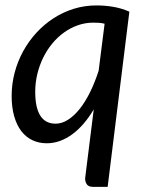

<svg xmlns="http://www.w3.org/2000/svg" viewBox="-20 -534 545 725"><path d="M386.5 171.5H330.5Q314.5 171.5 308 162.2Q301.5 153 301.5 140.5Q301.5 139 302 135Q302.5 131 303 126.8Q303.5 122.5 304 119Q304.5 115.5 304.5 114.5L334 -121Q316.5 -91.5 296.5 -68Q276.5 -44.5 254 -27.8Q231.5 -11 207 -2Q182.5 7 156.5 7Q126.5 7 102 -4.8Q77.5 -16.5 60.2 -39.2Q43 -62 33.5 -95.2Q24 -128.5 24 -171.5Q24 -216.5 35.2 -259.2Q46.5 -302 67.2 -340Q88 -378 117 -409.8Q146 -441.5 181.8 -464.8Q217.5 -488 258.5 -500.8Q299.5 -513.5 344.5 -513.5Q377 -513.5 407.8 -508.2Q438.5 -503 468.5 -490ZM190 -67Q214 -67 237.2 -82Q260.5 -97 281.5 -123.5Q302.5 -150 320.5 -186.8Q338.5 -223.5 352.5 -267L375 -444.5Q364.5 -447 353.8 -447.8Q343 -448.5 332.5 -448.5Q302.5 -448.5 274.5 -438.8Q246.5 -429 222 -411.5Q197.5 -394 177.5 -369.8Q157.5 -345.5 143.2 -316.5Q129 -287.5 121 -254.8Q113 -222 113 -187.5Q113 -67 190 -67Z"/></svg>

Font: LatoHex
Style: Italic
Weight: 400
Italic angle: -7°
Designer: Lukasz Dziedzic
Foundry: tyPoland Lukasz Dziedzic
Version: Version 1.104; Western+Polish opensource